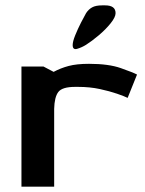

<svg xmlns="http://www.w3.org/2000/svg" viewBox="-20 -696 541 716"><path d="M60 0V-448H142L180 -428Q206 -442 236 -450Q266 -458 312 -458Q385 -458 430.5 -442Q476 -426 491 -418L456 -331Q444 -337 416.5 -346.5Q389 -356 352 -364Q315 -372 271 -372H260Q212 -372 197.5 -353Q183 -334 182 -290V0ZM251 -528Q251 -541 260.5 -564.5Q270 -588 282 -611.5Q294 -635 301 -647Q310 -661 323.5 -668.5Q337 -676 361 -676H372Q411 -676 411 -647Q411 -632 392.5 -609Q374 -586 348.5 -564.5Q323 -543 301 -529Q285 -519 268 -514Q251 -509 251 -528Z"/></svg>

Font: Goldman
Style: Regular
Weight: 400
Designer: Jaikishan Patel
Version: Version 1.000; ttfautohint (v1.8.3)